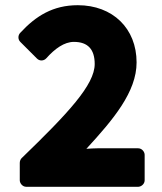

<svg xmlns="http://www.w3.org/2000/svg" viewBox="-20 -693 623 738"><path d="M56 0C56 11 66 25 81 25H511C522 25 536 15 536 0V-98C536 -109 526 -123 511 -123H355C341 -123 329 -122 312 -121C416 -234 505 -340 505 -453C505 -584 413 -673 279 -673C184 -673 118 -632 58 -567C49 -558 48 -542 58 -532L122 -468C133 -457 149 -459 158 -469C191 -506 227 -532 264 -532C318 -532 344 -503 344 -447C344 -367 242 -258 63 -85C59 -81 56 -74 56 -67Z"/></svg>

Font: Falling Sky
Style: Blk
Weight: 900
Designer: Paul D. Hunt
Foundry: Adobe Systems Incorporated
Version: Version 1.02